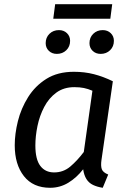

<svg xmlns="http://www.w3.org/2000/svg" viewBox="-20 -880 609 912"><path d="M331 -539Q382 -539 426.5 -527.5Q471 -516 516 -494L462 -120Q458 -92 463.5 -76.5Q469 -61 494 -51L468 12Q442 8 422 -1.5Q402 -11 390.5 -29.5Q379 -48 375 -76Q344 -36 304.5 -12Q265 12 218 12Q137 12 93.5 -43.5Q50 -99 50 -190Q50 -244 65 -304.5Q80 -365 113.5 -418.5Q147 -472 200.5 -505.5Q254 -539 331 -539ZM333 -466Q283 -466 247.5 -440Q212 -414 190 -372Q168 -330 158 -281.5Q148 -233 148 -189Q148 -123 171.5 -92Q195 -61 237 -61Q281 -61 314 -89Q347 -117 378 -158L419 -449Q398 -458 378.5 -462Q359 -466 333 -466ZM250 -624Q227 -624 212 -638.5Q197 -653 197 -675Q197 -702 215 -719.5Q233 -737 260 -737Q283 -737 298 -722.5Q313 -708 313 -686Q313 -659 295 -641.5Q277 -624 250 -624ZM458 -624Q435 -624 420 -638.5Q405 -653 405 -675Q405 -702 423 -719.5Q441 -737 468 -737Q491 -737 506 -722.5Q521 -708 521 -686Q521 -659 503 -641.5Q485 -624 458 -624ZM513 -860 504 -791H233L242 -860Z"/></svg>

Font: Fira Sans Variable
Style: Italic
Weight: 397
Italic angle: -8°
Designer: Carrois Corporate & Edenspiekermann AG
Foundry: Carrois Corporate GbR & Edenspiekermann AG
Version: Version 4.202